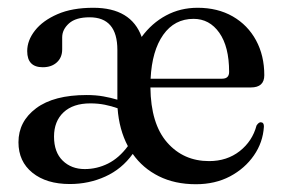

<svg xmlns="http://www.w3.org/2000/svg" viewBox="-20 -464 724 494"><path d="M660 -270.5Q660 -239 625.5 -239H367Q368 -145.5 410 -97.5Q452 -49.5 518 -49.5Q564 -49.5 596.8 -75.2Q629.5 -101 640 -141Q645.5 -149.5 651 -149.5Q659.5 -149 659 -138Q656.5 -97.5 633.2 -64Q610 -30.5 571.8 -10.2Q533.5 10 484 10Q430 10 388.8 -10.5Q347.5 -31 321.5 -68Q293.5 -29 251 -9.8Q208.5 9.5 159.5 9.5Q99.5 9.5 63.5 -19.5Q27.5 -48.5 27.5 -98Q27.5 -151.5 73 -185.5Q118.5 -219.5 203 -219.5Q226.5 -219.5 246 -216Q265.5 -212.5 282 -207.5V-208V-335.5Q282 -419.5 210.5 -419.5Q175 -419.5 157.5 -403.8Q140 -388 140 -368V-337Q140 -316 126.2 -303.5Q112.5 -291 90 -291Q50 -291 50 -332.5Q50 -360 70 -385.5Q90 -411 127.8 -427.5Q165.5 -444 220 -444Q317.5 -444 344.5 -369Q370.5 -404.5 407.2 -424.2Q444 -444 488.5 -444Q540 -444 578.8 -421.8Q617.5 -399.5 638.8 -360.2Q660 -321 660 -270.5ZM478 -415.5Q429 -415.5 400 -374.5Q371 -333.5 367.5 -261.5H551.5Q569.5 -261.5 569.5 -279Q569.5 -344 544.2 -379.8Q519 -415.5 478 -415.5ZM119 -112.5Q119 -72.5 141.2 -50.8Q163.5 -29 198 -29Q229.5 -29 258 -43.2Q286.5 -57.5 309 -88Q286.5 -130.5 282.5 -185.5Q267 -191 249.8 -194.5Q232.5 -198 212.5 -198Q168 -198 143.5 -175Q119 -152 119 -112.5Z"/></svg>

Font: Fraunces 144pt Soft
Style: Regular
Weight: 400
Version: Version 1.000;[0bf87f6ff]